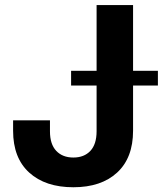

<svg xmlns="http://www.w3.org/2000/svg" viewBox="-20 -748 666 777"><path d="M276.9 9.8Q163.6 9.8 98.3 -49.5Q33 -108.8 33 -218.6V-261H182.2V-216.4Q182.2 -164.3 207.7 -137.4Q233.2 -110.5 276.9 -110.5Q320.5 -110.5 345.7 -137.4Q370.9 -164.3 370.9 -217V-727.5H518.5V-219.1Q518.5 -109.1 454 -49.6Q389.5 9.8 276.9 9.8ZM267.7 -401.8V-461.5H619V-401.8Z"/></svg>

Font: Atlassian Sans
Style: Regular
Weight: 400
Designer: Rasmus Andersson
Foundry: Modifications by Atlassian Pty Ltd, manufactured by rsms
Version: Version 4.001;git-9221beed3